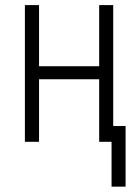

<svg xmlns="http://www.w3.org/2000/svg" viewBox="-20 -548 542 742"><path d="M417.5 0H363.3V-241.7H130.9V0H76.2V-528.3H130.9V-292H363.3V-528.3H417.5ZM465.3 173.3H411.1V-61H465.3Z"/></svg>

Font: Roboto Condensed Light
Style: Regular
Weight: 300
Designer: Google
Version: Version 2.134; 2016